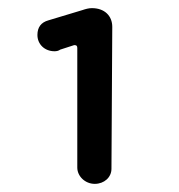

<svg xmlns="http://www.w3.org/2000/svg" viewBox="-20 -764 440 472"><path d="M213 -312C236 -312 254 -328 254 -349L256 -698C256 -725 237 -744 206 -744C198 -744 191 -742 182 -739L99 -714C81 -709 72 -697 72 -678C72 -655 90 -638 114 -638C119 -638 124 -639 128 -642L162 -653C163 -653 163 -653 164 -653C168 -653 170 -651 170 -646V-352C170 -331 189 -312 213 -312Z"/></svg>

Font: Dongle
Style: Regular
Weight: 400
Designer: Yanghee Ryu
Foundry: Yanghee Ryu
Version: Version 2.000